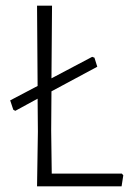

<svg xmlns="http://www.w3.org/2000/svg" viewBox="-20 -659 459 679"><path d="M416 -39 410 0H111L114 -194L113 -310L34 -267L27 -271L16 -304L113 -355L111 -639H164L162 -382L306 -458L314 -455L324 -423L162 -336L161 -197L163 -45H411Z"/></svg>

Font: Luna Sans Light
Style: Regular
Weight: 300
Designer: Juan Pablo del Peral
Foundry: Huerta Tipografica
Version: Version 2.001; ttfautohint (v1.5)